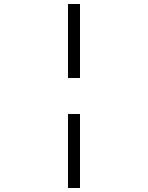

<svg xmlns="http://www.w3.org/2000/svg" viewBox="-20 -880 740 960"><path d="M380 -860V-490H320V-860ZM380 -310V60H320V-310Z"/></svg>

Font: Martian Mono SemiExpanded ExtraLight
Style: Regular
Weight: 250
Monospace: yes
Version: Version 0.930